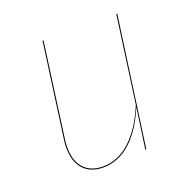

<svg xmlns="http://www.w3.org/2000/svg" viewBox="-100 -615 717 722"><g transform="rotate(-20 258.5 -254.0)"><path d="M89 -109Q89 -126 92 -144L143 -517H147L96 -144Q93 -126 93 -109Q93 -54 120 -24.5Q147 5 196 5Q256 5 305.5 -40.5Q355 -86 390 -170L438 -517H442L370 0H366L389 -162Q355 -80 305.5 -35.5Q256 9 196 9Q145 9 117 -21.5Q89 -52 89 -109Z"/></g></svg>

Font: Fira Sans Condensed Four
Style: Italic
Weight: 100
Width: 3
Italic angle: -8°
Designer: bBox Type GmbH & Carrois Corporate GbR & Edenspiekermann AG
Foundry: bBox Type GmbH & Carrois Corporate GbR & Edenspiekermann AG
Version: Version 4.301